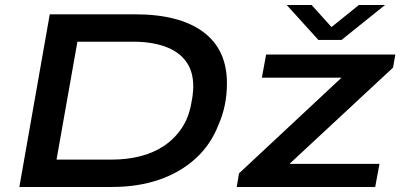

<svg xmlns="http://www.w3.org/2000/svg" viewBox="-20 -744 1593 764"><path d="M57 0 178 -687H518Q694 -687 788.5 -617Q883 -547 883 -413Q883 -367 874.5 -326Q866 -285 850 -249Q819 -168 757.5 -112.5Q696 -57 612 -28.5Q528 0 426 0ZM205 -109H427Q485 -109 537 -122Q589 -135 631 -162.5Q673 -190 702 -232.5Q731 -275 741 -332Q745 -352 746.5 -364.5Q748 -377 748.5 -385.5Q749 -394 749 -401Q749 -461 719.5 -500.5Q690 -540 636 -559Q582 -578 511 -578H288ZM922 0 931 -54 1339 -435H1022L1039 -527H1553L1544 -475L1132 -92H1490L1473 0ZM1512 -724 1339 -585H1247L1121 -724H1220L1313 -621H1280L1408 -724Z"/></svg>

Font: Archivo Expanded Medium
Style: Italic
Weight: 500
Width: 7
Italic angle: -10°
Designer: Hector Gatti
Foundry: Omnibus-Type
Version: Version 2.001